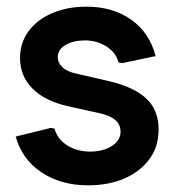

<svg xmlns="http://www.w3.org/2000/svg" viewBox="-20 -540 526 575"><path d="M244 15Q162 15 104 -24Q46 -63 27 -131L132 -157L143 -155Q152 -123 181.5 -104.5Q211 -86 250 -86Q288 -86 314.5 -102.5Q341 -119 341 -145Q341 -167 325.5 -180.5Q310 -194 278 -201L183 -222Q113 -238 76.5 -275.5Q40 -313 40 -366Q40 -412 65.5 -446.5Q91 -481 136 -500.5Q181 -520 239 -520Q318 -520 373 -481Q428 -442 446 -372L346 -351L335 -353Q327 -383 298.5 -401Q270 -419 234 -419Q200 -419 176.5 -405.5Q153 -392 153 -369Q153 -352 167 -338.5Q181 -325 211 -319L306 -297Q380 -280 417.5 -245.5Q455 -211 455 -152Q455 -101 427.5 -63.5Q400 -26 352.5 -5.5Q305 15 244 15Z"/></svg>

Font: Fustat
Style: Bold
Weight: 700
Designer: Mohamed Gaber, Khaled Hosny, Laura Garcia Mut
Foundry: Kief Type Foundry, Alif Type Foundry, Hard Type Foundry
Version: Version 1.007